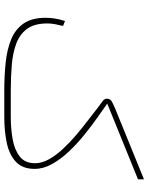

<svg xmlns="http://www.w3.org/2000/svg" viewBox="82 -774 692 896"><g transform="rotate(90 428.0 -326.0)"><path d="M526.4 0H402.8Q332 0 270.5 -6.6Q209 -13.2 162.4 -32.7Q115.7 -52.2 89.4 -90.6Q63 -128.9 63 -192.9Q63 -237.8 78.1 -283.2L101.1 -274.4Q96.7 -256.3 93 -237.5Q89.4 -218.8 89.4 -201.2Q89.4 -141.1 114.5 -106.7Q139.6 -72.3 183.3 -55.9Q227.1 -39.6 283.7 -34.9Q340.3 -30.3 402.8 -30.3H525.9Q579.1 -30.3 628.7 -38.8Q678.2 -47.4 710 -71.8Q741.7 -96.2 741.7 -143.6Q741.7 -175.8 722.9 -209.2Q704.1 -242.7 673.8 -274.9Q643.6 -307.1 608.4 -336.9Q573.2 -366.7 540 -391.8Q506.8 -417 482.9 -436Q470.7 -445.8 455.6 -456.3Q440.4 -466.8 440.4 -478.5Q440.4 -494.6 455.3 -502.7Q470.2 -510.7 491.7 -519.5L816.9 -651.9V-624L463.4 -480.5Q491.2 -460.9 530.3 -433.3Q569.3 -405.8 610.6 -372.3Q651.9 -338.9 687.7 -300.8Q723.6 -262.7 745.8 -222.4Q768.1 -182.1 768.1 -141.6Q768.1 -85 735.1 -54.2Q702.1 -23.4 647.2 -11.7Q592.3 0 526.4 0Z"/></g></svg>

Font: Vazirmatn FD Thin
Style: Regular
Weight: 100
Designer: Saber Rastikerdar
Foundry: Saber Rastikerdar
Version: Version 33.003